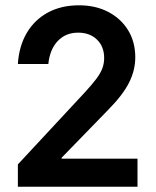

<svg xmlns="http://www.w3.org/2000/svg" viewBox="-20 -705 590 725"><path d="M47.5 0V-84.2L300.8 -356.7Q328.3 -386.7 344.2 -407.9Q360 -429.2 366.7 -447.5Q373.3 -465.8 373.3 -485.8Q373.3 -529.2 346.2 -555.4Q319.2 -581.7 275 -581.7Q228.3 -581.7 198.3 -550.4Q168.3 -519.2 162.5 -463.3H47.5Q51.7 -530.8 81.2 -580.8Q110.8 -630.8 161.2 -657.9Q211.7 -685 278.3 -685Q340.8 -685 388.8 -660Q436.7 -635 463.8 -590.8Q490.8 -546.7 490.8 -488.3Q490.8 -440 467.5 -393.3Q444.2 -346.7 388.3 -290L212.5 -109.2V-105.8H499.2V0Z"/></svg>

Font: Funnel Sans Light SemiBold
Style: Regular
Weight: 600
Version: Version 1.000